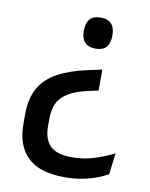

<svg xmlns="http://www.w3.org/2000/svg" viewBox="-77 -557 605 776"><g transform="rotate(10 225.5 -169.5)"><path d="M316.5 -293.5V-207.5L274 -198Q226 -187.5 196.5 -170Q167 -152.5 153.5 -126.2Q140 -100 140 -62V-29.5Q140 22 166.5 49.5Q193 77 256.5 77Q304.5 77 348.5 63Q392.5 49 428 30.5L417 118.5Q399.5 128.5 373.2 138.5Q347 148.5 313.8 155Q280.5 161.5 241 161.5Q138.5 161.5 89.5 114.2Q40.5 67 40.5 -21V-60.5Q40.5 -126.5 65 -169.5Q89.5 -212.5 138 -239Q186.5 -265.5 258.5 -281ZM274 -499.5Q304 -499.5 318.2 -483.5Q332.5 -467.5 332.5 -438V-433Q332.5 -404 318.2 -388Q304 -372 274 -372Q244.5 -372 230 -388Q215.5 -404 215.5 -433V-438Q215.5 -467.5 230 -483.5Q244.5 -499.5 274 -499.5Z"/></g></svg>

Font: Anek Tamil Medium
Style: Regular
Weight: 500
Designer: Aadarsh Rajan (Tamil), Yesha Goshar (Latin)
Foundry: Ek Type
Version: Version 1.003